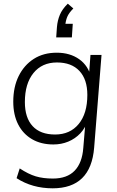

<svg xmlns="http://www.w3.org/2000/svg" viewBox="-20 -799 635 1042"><path d="M87 115Q134 146 174 158Q214 170 267 170Q344 170 385 127.5Q426 85 432 4L444 -139L456 -147Q444 -105 416 -75.5Q388 -46 350.5 -30.5Q313 -15 270 -15Q203 -15 154 -43.5Q105 -72 78.5 -124Q52 -176 52 -247Q52 -327 81.5 -386.5Q111 -446 163.5 -479.5Q216 -513 288 -513Q360 -513 410 -477.5Q460 -442 475 -377L463 -393L471 -501H531L491 2Q482 113 425.5 168Q369 223 266 223Q155 223 70 168ZM279 -69Q360 -69 407 -126Q454 -183 454 -284Q454 -368 411 -414Q368 -460 289 -460Q208 -460 161.5 -402.5Q115 -345 115 -245Q115 -160 157 -114.5Q199 -69 279 -69ZM285 -596 289 -652Q292 -688 305 -719Q318 -750 348 -779L378 -753Q353 -728 344.5 -706.5Q336 -685 334 -659L315 -670H375L370 -596Z"/></svg>

Font: Muli Light
Style: Italic
Weight: 300
Italic angle: -4.541°
Designer: Vernon Adams
Foundry: Vernon Adams
Version: Version 2.100; ttfautohint (v1.8.1.43-b0c9)